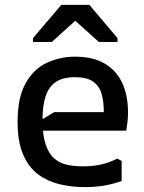

<svg xmlns="http://www.w3.org/2000/svg" viewBox="-20 -754 590 786"><path d="M52 -255Q52 -354 84.5 -412.5Q117 -471 171 -496.5Q225 -522 288 -522Q360 -522 408 -494Q456 -466 480 -415Q504 -364 504 -294Q504 -273 502 -255.5Q500 -238 497 -219H112V-241L202 -295H405Q405 -339 395.5 -371Q386 -403 360.5 -420.5Q335 -438 286 -438Q237 -438 208 -418Q179 -398 166.5 -359Q154 -320 154 -263Q154 -201 167 -162.5Q180 -124 202.5 -105Q225 -86 254.5 -79.5Q284 -73 318 -73Q361 -73 395.5 -81Q430 -89 460 -105L478 -95V-13Q448 -2 411 5Q374 12 326 12Q274 12 225 0.5Q176 -11 137 -39.5Q98 -68 75 -120.5Q52 -173 52 -255ZM231 -734H346L461 -598V-582H385L288 -669L192 -582H115V-598Z"/></svg>

Font: AR One Sans Medium
Style: Regular
Weight: 500
Designer: Niteesh Yadav
Foundry: Niteesh Yadav
Version: Version 1.001;gftools[0.9.33]